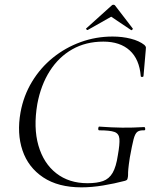

<svg xmlns="http://www.w3.org/2000/svg" viewBox="-20 -793 671 825"><path d="M330 12Q230 12 165.7 -30.8Q101.4 -73.6 76.7 -146.6Q52 -219.6 68.2 -310.2Q81.2 -381.8 117.5 -441.8Q153.8 -501.8 207.4 -545.1Q261 -588.4 326.6 -612.2Q392.2 -636 463.8 -636Q505.4 -636 541.9 -626.7Q578.4 -617.4 600.6 -599.8Q606.8 -593.4 607 -589.4Q607.2 -585.4 606.2 -576.8L596.6 -466Q595.6 -462.2 590.3 -462.2Q585 -462.2 584.8 -466Q579 -538.4 537.4 -576.3Q495.8 -614.2 424.2 -614.2Q349 -614.2 290.7 -581.2Q232.4 -548.2 194 -487.9Q155.6 -427.6 140.4 -346.4Q123 -244.6 145.1 -167.8Q167.2 -91 221.9 -48.4Q276.6 -5.8 355.8 -5.8Q396.6 -5.8 422.7 -15.1Q448.8 -24.4 463.9 -50.3Q479 -76.2 486.4 -126Q495 -174 493.1 -196.5Q491.2 -219 471.9 -226Q452.6 -233 406.6 -233Q401.6 -233 402.1 -241Q402.6 -249 406.6 -249Q460.4 -245 505.1 -244.5Q549.8 -244 599.6 -247Q603.4 -247 604 -240Q604.6 -233 599.6 -233Q580.2 -234 570.2 -226.5Q560.2 -219 553.8 -194Q547.4 -169 537.8 -116Q532.8 -83 531.4 -67Q530 -51 530.3 -43.5Q530.6 -36 528.6 -28Q527.6 -22 525.2 -20Q522.8 -18 516.8 -16Q471.4 -4 422.6 4Q373.8 12 330 12ZM356.6 -664Q355.4 -663 351.9 -666Q348.4 -669 350.6 -671L457.8 -767.6Q461.8 -772.6 467.3 -772.6Q472.8 -772.6 475.8 -767.6L550 -671Q552 -669 548.6 -665.5Q545.2 -662 543 -664L457.8 -721.2Z"/></svg>

Font: Cormorant Infant Light
Style: Italic
Weight: 300
Italic angle: -10°
Designer: Christian Thalmann (Catharsis Fonts)
Foundry: Catharsis Fonts
Version: Version 4.001